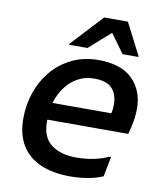

<svg xmlns="http://www.w3.org/2000/svg" viewBox="-85 -830 776 909"><g transform="rotate(10 302.5 -375.5)"><path d="M313 9Q229 9 169.5 -17.5Q110 -44 79 -95.5Q48 -147 48 -223Q48 -290 69 -350Q90 -410 129.5 -456.5Q169 -503 225.5 -530Q282 -557 351 -557Q461 -557 515.5 -502.5Q570 -448 570 -362Q570 -329 564 -297Q558 -265 550 -237H123V-319H454Q457 -330 458 -341.5Q459 -353 459 -361Q459 -410 433 -438.5Q407 -467 347 -467Q303 -467 268.5 -448Q234 -429 210 -397Q186 -365 173.5 -325.5Q161 -286 161 -244V-225Q161 -153 205.5 -118.5Q250 -84 326 -84Q375 -84 416 -93.5Q457 -103 480 -115H489L470 -19Q444 -7 402.5 1Q361 9 313 9ZM201 -604V-608L342 -760H456L534 -608V-604H458L392 -695L289 -604Z"/></g></svg>

Font: Kufam Medium
Style: Italic
Weight: 500
Italic angle: -11°
Designer: Artur Schmal
Foundry: Original Type
Version: Version 1.301; ttfautohint (v1.8.3)